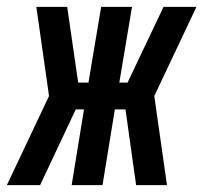

<svg xmlns="http://www.w3.org/2000/svg" viewBox="-60 -540 593 560"><path d="M57 0H-40L83 -260L46 -520H136L168 -299H198L235 -520H325L288 -299H312L417 -520H513L390 -260L427 0H337L306 -221H275L239 0H149L185 -221H161Z"/></svg>

Font: Iosevka SS04 Semibold
Style: Italic
Weight: 600
Italic angle: -9°
Monospace: yes
Designer: Belleve Invis
Foundry: Belleve Invis
Version: Version 19.0.0; ttfautohint (v1.8.4)